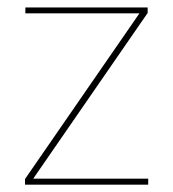

<svg xmlns="http://www.w3.org/2000/svg" viewBox="-20 -506 475 526"><path d="M386 -16.5V0H48.5V-15.5L362 -469.5H49.5V-485.5H384.5V-470.5L71 -16.5Z"/></svg>

Font: Anek Latin Medium Thin
Style: Regular
Weight: 250
Version: Version 1.003